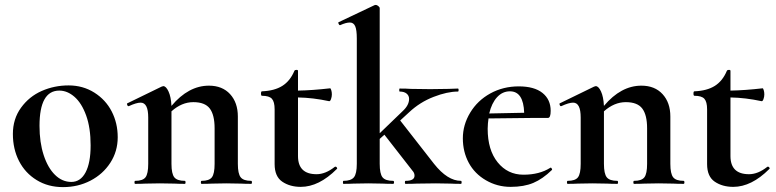

<svg xmlns="http://www.w3.org/2000/svg" viewBox="-20 -745 3143 778"><path d="M220.2 -377.9Q140.1 -377.9 140.1 -234.9Q140.1 -168 157 -116.5Q173.8 -64.9 202.9 -36.4Q231.9 -7.8 269 -7.8Q306.2 -7.8 326.7 -46.4Q347.2 -85 347.2 -156Q347.2 -227.1 329.1 -277.1Q311 -327.1 282 -352.5Q252.9 -377.9 220.2 -377.9ZM57.1 -92.5Q32.2 -141.1 32.2 -202.1Q32.2 -263.2 65.2 -308.6Q98.1 -354 149.2 -376.5Q200.2 -398.9 258.1 -398.9Q315.9 -398.9 362.1 -369.9Q408.2 -340.8 432.6 -293.5Q457 -246.1 457 -189Q457 -131.8 427 -85.4Q397 -39.1 346.4 -12.9Q295.9 13.2 235.4 13.2Q174.8 13.2 128.4 -15.4Q82 -43.9 57.1 -92.5Z M580.6 -269Q580.6 -329.1 549.8 -329.1Q532.7 -329.1 502 -314.9H500Q497.1 -314.9 495.4 -320.1Q493.7 -325.2 495.6 -326.2L634.8 -394Q640.6 -396 641.6 -396Q652.8 -396 662.8 -374.5Q672.9 -353 674.8 -315.9Q743.7 -397.9 826.7 -397.9Q880.9 -397.9 912.4 -363.5Q943.8 -329.1 943.8 -272.9V-81.1Q943.8 -41 955.3 -26.6Q966.8 -12.2 997.6 -12.2Q1001 -12.2 1001 -6.1Q1001 0 997.6 0Q971.7 0 956.5 -1L897 -2L838.9 -1Q822.8 0 796.9 0Q793.9 0 793.9 -6.1Q793.9 -12.2 796.9 -12.2Q827.6 -12.2 838.6 -26.6Q849.6 -41 849.6 -81.1V-225.1Q849.6 -279.3 830.1 -305.2Q810.5 -331.1 763.4 -331.1Q716.3 -331.1 674.8 -293.9V-81.1Q674.8 -41 686.3 -26.6Q697.8 -12.2 729 -12.2Q731.9 -12.2 731.9 -6.1Q731.9 0 729 0Q703.1 0 688 -1L627.9 -2L568.8 -1Q553.7 0 527.8 0Q524.9 0 524.9 -6.1Q524.9 -12.2 527.8 -12.2Q558.6 -12.2 569.6 -26.6Q580.6 -41 580.6 -81.1Z M1187.5 -112.8Q1187.5 -39.1 1262.7 -39.1Q1298.8 -39.1 1336.4 -68.8L1338.9 -69.8Q1342.8 -69.8 1345.2 -65.9Q1347.7 -62 1344.7 -60.1Q1272.5 12.2 1198.7 12.2Q1154.8 12.2 1123.8 -8.8Q1092.8 -29.8 1092.8 -80.1V-301.8Q1092.8 -332.5 1081.8 -344.7Q1070.8 -356.9 1041.5 -356.9Q1037.6 -356.9 1037.6 -366Q1037.6 -375 1041.5 -375Q1092.3 -377 1124 -397Q1155.8 -417 1172.9 -458Q1174.8 -461.9 1181.2 -461.9Q1187.5 -461.9 1187.5 -458V-377.9Q1245.6 -378.9 1317.9 -387.2Q1319.8 -387.2 1322.3 -379.6Q1324.7 -372.1 1324.7 -362.5Q1324.7 -353 1321.3 -343.5Q1317.9 -334 1313.5 -335Q1248.5 -349.1 1187.5 -350.1Z M1847.7 0Q1821.8 0 1806.6 -1L1746.6 -2L1669.4 -1Q1652.3 0 1623.5 0Q1620.6 0 1620.6 -6.1Q1620.6 -12.2 1623.5 -12.2Q1659.7 -12.2 1659.7 -33.2Q1659.7 -44.4 1651.4 -53.2L1537.6 -199.2L1518.6 -182.1V-81.1Q1518.6 -41 1530 -26.6Q1541.5 -12.2 1572.8 -12.2Q1576.7 -12.2 1576.7 -6.1Q1576.7 0 1572.8 0Q1546.9 0 1530.8 -1L1472.7 -2L1412.6 -1Q1397.5 0 1371.6 0Q1369.6 0 1369.6 -6.1Q1369.6 -12.2 1371.6 -12.2Q1402.3 -12.2 1414.1 -26.6Q1425.8 -41 1425.8 -81.1V-588.9Q1425.8 -624 1419.2 -638.9Q1412.6 -653.8 1397.5 -653.8Q1382.3 -653.8 1358.4 -643.1H1357.4Q1354.5 -643.1 1352.1 -648.4Q1349.6 -653.8 1351.6 -654.8L1497.6 -724.1L1502.4 -725.1Q1507.3 -725.1 1512.9 -720.5Q1518.6 -715.8 1518.6 -711.9V-205.1L1611.8 -294.9Q1637.7 -318.8 1637.7 -344.2Q1637.7 -357.4 1627.7 -365.7Q1617.7 -374 1599.6 -374Q1597.7 -374 1597.7 -380.1Q1597.7 -386.2 1599.6 -386.2Q1628.4 -386.2 1644.5 -384.8L1723.6 -383.8L1796.4 -384.8Q1810.5 -385.7 1835.4 -386.2Q1838.4 -386.2 1838.4 -380.1Q1838.4 -374 1835.4 -374Q1792.5 -374 1737.1 -352.5Q1681.6 -331.1 1637.7 -290L1601.6 -256.8L1738.8 -81.1Q1793.5 -12.2 1847.7 -12.2Q1850.6 -12.2 1850.6 -6.1Q1850.6 0 1847.7 0Z M2046.4 -375Q2016.1 -375 1994.1 -351.1Q1972.2 -327.1 1962.4 -285.2L2104 -288.1Q2101.1 -375 2046.4 -375ZM2211.4 -295.9Q2211.4 -267.1 2200.2 -267.1H2139.2L1959.5 -265.1Q1956.5 -246.1 1956.1 -223.1Q1956.1 -137.2 1996.6 -87.2Q2037.1 -37.1 2101.3 -37.1Q2165.5 -37.1 2209.5 -64.9L2211.4 -65.9Q2213.4 -65.9 2215.8 -62Q2218.3 -58.1 2216.3 -56.2Q2179.2 -20 2141.1 -3.9Q2103 12.2 2049.1 12.2Q1995.1 12.2 1949.2 -14.4Q1903.3 -41 1879.4 -85.4Q1855.5 -129.9 1855.5 -184.6Q1855.5 -239.3 1885.3 -288.6Q1915 -337.9 1967 -366.5Q2019 -395 2082 -395Q2145 -395 2178.2 -368.4Q2211.4 -341.8 2211.4 -295.9Z M2333 -269Q2333 -329.1 2302.2 -329.1Q2285.2 -329.1 2254.4 -314.9H2252.4Q2249.5 -314.9 2247.8 -320.1Q2246.1 -325.2 2248 -326.2L2387.2 -394Q2393.1 -396 2394 -396Q2405.3 -396 2415.3 -374.5Q2425.3 -353 2427.2 -315.9Q2496.1 -397.9 2579.1 -397.9Q2633.3 -397.9 2664.8 -363.5Q2696.3 -329.1 2696.3 -272.9V-81.1Q2696.3 -41 2707.8 -26.6Q2719.2 -12.2 2750 -12.2Q2753.4 -12.2 2753.4 -6.1Q2753.4 0 2750 0Q2724.1 0 2709 -1L2649.4 -2L2591.3 -1Q2575.2 0 2549.3 0Q2546.4 0 2546.4 -6.1Q2546.4 -12.2 2549.3 -12.2Q2580.1 -12.2 2591.1 -26.6Q2602.1 -41 2602.1 -81.1V-225.1Q2602.1 -279.3 2582.5 -305.2Q2563 -331.1 2515.9 -331.1Q2468.8 -331.1 2427.2 -293.9V-81.1Q2427.2 -41 2438.7 -26.6Q2450.2 -12.2 2481.4 -12.2Q2484.4 -12.2 2484.4 -6.1Q2484.4 0 2481.4 0Q2455.6 0 2440.4 -1L2380.4 -2L2321.3 -1Q2306.2 0 2280.3 0Q2277.3 0 2277.3 -6.1Q2277.3 -12.2 2280.3 -12.2Q2311 -12.2 2322 -26.6Q2333 -41 2333 -81.1Z M2939.9 -112.8Q2939.9 -39.1 3015.1 -39.1Q3051.3 -39.1 3088.9 -68.8L3091.3 -69.8Q3095.2 -69.8 3097.7 -65.9Q3100.1 -62 3097.2 -60.1Q3024.9 12.2 2951.2 12.2Q2907.2 12.2 2876.2 -8.8Q2845.2 -29.8 2845.2 -80.1V-301.8Q2845.2 -332.5 2834.2 -344.7Q2823.2 -356.9 2793.9 -356.9Q2790 -356.9 2790 -366Q2790 -375 2793.9 -375Q2844.7 -377 2876.5 -397Q2908.2 -417 2925.3 -458Q2927.2 -461.9 2933.6 -461.9Q2939.9 -461.9 2939.9 -458V-377.9Q2998 -378.9 3070.3 -387.2Q3072.3 -387.2 3074.7 -379.6Q3077.1 -372.1 3077.1 -362.5Q3077.1 -353 3073.7 -343.5Q3070.3 -334 3065.9 -335Q3001 -349.1 2939.9 -350.1Z"/></svg>

Font: Cormorant-Bold
Style: Bold
Weight: 700
Designer: Christian Thalmann (Catharsis Fonts)
Version: Version 3.000